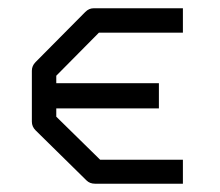

<svg xmlns="http://www.w3.org/2000/svg" viewBox="-20 -495 532 464"><path d="M422 -475V-416H219L116 -312V-294H364V-233H116V-213L222 -109H422V-51H210Q197 -51 189 -59L66 -180Q57 -189 57 -201V-324Q57 -336 66 -345L186 -466Q195 -475 206 -475Z"/></svg>

Font: IBM 3270 Semi-Condensed
Style: Condensed
Weight: 400
Monospace: yes
Version: Version 2.3.1